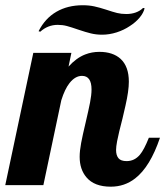

<svg xmlns="http://www.w3.org/2000/svg" viewBox="-58 -700 625 726"><path d="M239.7 -587.4Q211.4 -597.2 195.1 -601.6Q178.7 -606 160.2 -606Q123 -606 94.2 -580.1L87.9 -582Q112.3 -630.4 155 -655.3Q197.8 -680.2 254.9 -680.2Q278.8 -680.2 298.8 -675.8Q318.8 -671.4 342.8 -663.6Q369.1 -654.8 384.8 -650.9Q400.4 -647 419.9 -647Q439 -647 455.3 -652.8Q471.7 -658.7 482.9 -669.9L488.8 -668.9Q484.9 -651.4 470 -633.5Q455.1 -615.7 433.1 -601.6Q410.6 -586.4 383.1 -577.6Q355.5 -568.8 328.1 -568.8Q305.7 -568.8 285.6 -573.7Q265.6 -578.6 239.7 -587.4ZM269 -29.3Q243.2 -59.6 243.2 -106.9Q243.2 -129.4 248.8 -159.2Q254.4 -189 265.6 -235.8Q276.9 -283.7 282.5 -312.3Q288.1 -340.8 288.1 -361.8Q288.1 -413.1 252 -413.1Q226.6 -413.1 205.1 -386.2Q187 -363.3 173.8 -320.8L106 0H-38.1L67.9 -500H211.9L201.2 -448.2Q230.5 -481 264.2 -494.1Q289.1 -503.9 317.9 -503.9Q368.7 -503.9 397.9 -477.5Q429.2 -448.7 429.2 -391.1Q429.2 -356.4 416.5 -300.8Q413.1 -284.7 405.3 -252.4Q391.1 -198.2 384.8 -166Q380.9 -145.5 380.9 -132.8Q380.9 -112.8 389.9 -101.8Q398.9 -90.8 420.9 -90.8Q450.7 -90.8 471.2 -115.2Q486.8 -133.8 504.9 -179.2H546.9Q509.8 -69.3 453.1 -25.4Q413.1 5.9 360.8 5.9Q298.8 5.9 269 -29.3Z"/></svg>

Font: Pattaya
Style: Regular
Weight: 400
Designer: Pablo Impallari / Thai characters Designed by Thanarat Vachiruckul and Suppakit Chalermlarp
Foundry: Pablo Impallari
Version: Version 1.007;September 16, 2023;FontCreator 15.0.0.2934 64-